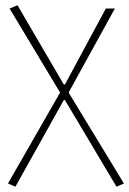

<svg xmlns="http://www.w3.org/2000/svg" viewBox="-20 -510 486 722"><path d="M38 192 10 180 206 -162 16 -478 46 -490 220 -192H224L378 -478H412L238 -162L446 180L418 192L224 -134H220Z"/></svg>

Font: Assistant ExtraLight
Style: Regular
Weight: 200
Designer: Hebrew By Ben Nathan, Latin by Paul Hunt
Version: Version 3.000